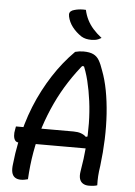

<svg xmlns="http://www.w3.org/2000/svg" viewBox="-61 -980 723 1032"><g transform="rotate(5 300.0 -464.0)"><path d="M40 -277H351Q374 -277 391 -271Q408 -265 419 -254L437 -259V-228V-192H64Q50 -192 43 -201Q36 -210 34.5 -226Q33 -242 37 -260ZM129 0Q121 2 111.5 4Q102 6 91 6Q71 6 58.5 -3Q46 -12 42 -30Q38 -48 42 -76Q48 -134 59 -188Q70 -242 84.5 -292Q99 -342 118 -389Q137 -436 159.5 -479Q182 -522 207.5 -561.5Q233 -601 261.5 -636.5Q290 -672 322 -704Q333 -707 344 -708.5Q355 -710 367 -710Q400 -710 420 -700.5Q440 -691 452 -670.5Q464 -650 475 -617Q493 -570 504 -512Q515 -454 519.5 -387.5Q524 -321 521.5 -250Q519 -179 510 -106Q505 -74 503.5 -49.5Q502 -25 503 0Q495 3 483.5 4.5Q472 6 457 6Q439 6 426 -2Q413 -10 408 -26Q403 -42 407 -67Q419 -136 424.5 -201.5Q430 -267 429 -328.5Q428 -390 420.5 -447Q413 -504 400.5 -555Q388 -606 368 -650L391 -629L350 -633L380 -648Q336 -596 298.5 -538Q261 -480 231.5 -417Q202 -354 180 -286.5Q158 -219 145.5 -147.5Q133 -76 129 0ZM360 -934Q366 -906 378.5 -881Q391 -856 410.5 -834Q430 -812 457 -791Q449 -786 440.5 -782.5Q432 -779 422.5 -777.5Q413 -776 404 -776Q387 -776 374 -779Q361 -782 349 -789Q334 -799 321.5 -810.5Q309 -822 299 -835Q289 -848 282.5 -862Q276 -876 273 -890Q270 -903 273.5 -911Q277 -919 287 -924Q297 -928 308 -930.5Q319 -933 332 -934Q345 -935 360 -934Z"/></g></svg>

Font: Rec Mono Duotone
Style: Italic
Weight: 400
Italic angle: -10°
Monospace: yes
Version: Version 1.085; ttfautohint (v1.8.4.7-5d5b)